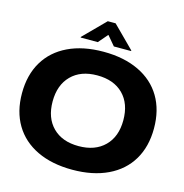

<svg xmlns="http://www.w3.org/2000/svg" viewBox="-130 -1030 1112 1162"><g transform="rotate(15 426.5 -449.0)"><path d="M13 -356Q13 -471 62.5 -554Q112 -637 205 -681.5Q298 -726 426 -726Q554 -726 647.5 -681.5Q741 -637 790.5 -554Q840 -471 840 -356Q840 -242 790.5 -159Q741 -76 647.5 -31.5Q554 13 426 13Q298 13 205 -31.5Q112 -76 62.5 -159Q13 -242 13 -356ZM426 -135Q529 -135 588.5 -194Q648 -253 648 -356Q648 -460 589 -519Q530 -578 426 -578Q323 -578 264 -518.5Q205 -459 205 -356Q205 -253 264 -194Q323 -135 426 -135ZM477 -773 428 -831H426L376 -773H269V-777L402 -911H451L585 -777V-773Z"/></g></svg>

Font: Non Bureau Extended
Style: Bold
Weight: 700
Width: 7
Designer: Jona Saucedo
Foundry: Non Foundry
Version: Version 1.000; ttfautohint (v1.8.4)